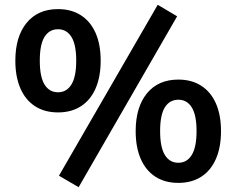

<svg xmlns="http://www.w3.org/2000/svg" viewBox="-20 -753 985 801"><path d="M308 28 226 -20 638 -733 719 -685ZM222 -284Q166 -284 126 -310Q86 -336 65 -384.5Q44 -433 44 -500Q44 -600 91 -657.5Q138 -715 222 -715Q278 -715 318 -689Q358 -663 379 -615Q400 -567 400 -500Q400 -433 379 -384.5Q358 -336 318 -310Q278 -284 222 -284ZM222 -368Q258 -368 278 -400.5Q298 -433 298 -500Q298 -567 278 -599Q258 -631 222 -631Q186 -631 166 -599.5Q146 -568 146 -500Q146 -432 166 -400Q186 -368 222 -368ZM724 10Q668 10 628 -16Q588 -42 567 -90.5Q546 -139 546 -206Q546 -306 593 -363.5Q640 -421 724 -421Q780 -421 820 -395Q860 -369 881 -321Q902 -273 902 -206Q902 -139 881 -90.5Q860 -42 820 -16Q780 10 724 10ZM724 -74Q760 -74 780 -106.5Q800 -139 800 -206Q800 -273 780 -305Q760 -337 724 -337Q688 -337 668 -305.5Q648 -274 648 -206Q648 -138 668 -106Q688 -74 724 -74Z"/></svg>

Font: Nunito Sans 12pt ExtraLight
Style: Bold
Weight: 700
Version: Version 3.101;gftools[0.9.27]